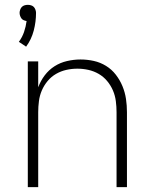

<svg xmlns="http://www.w3.org/2000/svg" viewBox="-20 -774 640 794"><path d="M95 0V-520H138V-413Q148 -440 165 -462.5Q182 -485 205.5 -500Q229 -515 257 -521.5Q285 -528 313 -528Q341 -528 368 -522Q395 -516 418.5 -501.5Q442 -487 459 -465Q476 -443 486.5 -417.5Q497 -392 501 -365Q505 -338 505 -310V0H462V-310Q462 -333 459 -356Q456 -379 447 -400Q438 -421 423 -439Q408 -457 388 -468.5Q368 -480 345.5 -485Q323 -490 300 -490Q277 -490 254.5 -485Q232 -480 212 -468.5Q192 -457 177 -439Q162 -421 153 -400Q144 -379 141 -356Q138 -333 138 -310V0ZM88 -581 58 -601Q72 -620 79.5 -642Q87 -664 90 -687Q84 -688 78 -690.5Q72 -693 68.5 -698Q65 -703 63 -709Q61 -715 61 -721Q61 -727 63.5 -734Q66 -741 70.5 -745.5Q75 -750 81.5 -752Q88 -754 95 -754Q102 -754 108.5 -752Q115 -750 119.5 -745.5Q124 -741 126.5 -734Q129 -727 129 -721Q129 -684 119.5 -647.5Q110 -611 88 -581Z"/></svg>

Font: Iosevka Aile Extralight
Style: Regular
Weight: 200
Designer: Belleve Invis
Foundry: Belleve Invis
Version: Version 31.1.0; ttfautohint (v1.8.4)